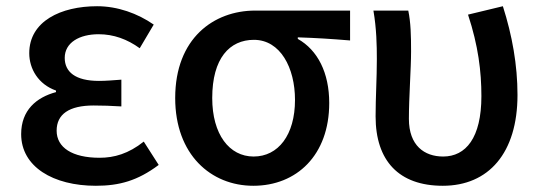

<svg xmlns="http://www.w3.org/2000/svg" viewBox="-20 -584 1740 617"><path d="M288 13C363 13 422 -3 490 -54L442 -129C393 -90 347 -77 300 -77C212 -77 162 -110 162 -164C162 -217 202 -245 281 -245C309 -245 338 -244 370 -242V-328C343 -326 320 -324 298 -324C222 -324 188 -353 188 -398C188 -447 235 -474 297 -474C345 -474 389 -458 429 -429L474 -505C422 -541 358 -564 292 -564C176 -564 74 -516 74 -413C74 -363 103 -313 160 -293V-288C97 -271 48 -230 48 -153C48 -48 151 13 288 13Z M794 13C933 13 1038 -85 1038 -253C1038 -350 1001 -423 937 -459V-464C997 -462 1044 -459 1105 -454V-550H800C667 -550 543 -461 543 -269C543 -87 658 13 794 13ZM795 -81C717 -81 662 -152 662 -269C662 -397 718 -456 796 -456C881 -456 928 -366 928 -263C928 -150 874 -81 795 -81Z M1403 13C1550 13 1643 -92 1643 -279C1643 -375 1626 -470 1596 -564L1484 -537C1517 -437 1527 -354 1527 -275C1527 -141 1477 -81 1404 -81C1344 -81 1294 -116 1294 -202C1294 -271 1301 -363 1301 -419C1301 -469 1300 -512 1292 -550H1180C1190 -492 1191 -438 1191 -394C1191 -332 1187 -271 1187 -210C1187 -67 1262 13 1403 13Z"/></svg>

Font: Source Han Sans KR Medium
Style: Regular
Weight: 500
Designer: Ryoko NISHIZUKA (kana & ideographs); Paul D. Hunt (Latin, Greek & Cyrillic); Wenlong ZHANG (bopomofo); Sandoll Communica
Foundry: Adobe Systems Incorporated
Version: Version 1.001;PS 1.001;hotconv 1.0.78;makeotf.lib2.5.61930